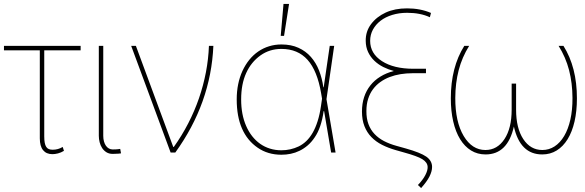

<svg xmlns="http://www.w3.org/2000/svg" viewBox="-26 -780 2993 982"><path d="M-5.7 -545.5H386.4V-522.7H200.3V-82.4Q200.3 -62.9 202.8 -49.7Q205.3 -36.6 210.6 -28.6Q215.9 -20.6 224.1 -17.4Q232.2 -14.2 243.6 -14.2Q271 -14.2 294.7 -28.4L301.1 -8.5Q285.9 0.7 270.4 4.6Q255 8.5 242.2 8.5Q210.9 8.5 194.2 -12.1Q177.6 -32.7 177.6 -72.4V-522.7H-5.7Z M479.4 -85.2V-545.5H502.1V-85.2Q502.1 -69.6 505.7 -56.8Q509.2 -44 515.6 -34.8Q522 -25.6 530.9 -20.6Q539.8 -15.6 550.4 -15.6Q567.8 -15.6 577.8 -16.9Q587.7 -18.1 588.8 -18.5L593 4.3Q591.6 4.6 580.6 5.9Q569.6 7.1 550.4 7.1Q532 7.1 518.5 -1.2Q505 -9.6 496.3 -22.9Q487.6 -36.2 483.5 -52.7Q479.4 -69.2 479.4 -85.2Z M644.9 -545.5H669L860.1 -28.4H862.9Q904.5 -86.6 936.8 -149.3Q969.1 -212 991.7 -277.5Q1014.2 -343 1027.2 -410.5Q1040.1 -478 1042.6 -545.5H1065.3Q1052.6 -252.1 870.7 0H846.6Z M1184.7 -271.3Q1184.7 -353 1214.1 -417.3Q1228.7 -448.9 1249.1 -474.1Q1269.5 -499.3 1294.9 -516.7Q1320.3 -534.1 1350.1 -543.3Q1380 -552.6 1413.4 -552.6Q1463.1 -552.6 1500.5 -535.5Q1538 -518.5 1564.1 -488.8Q1590.2 -459.2 1605.8 -419.4Q1621.4 -379.6 1627.8 -333.8H1629.6L1660.5 -545.5H1683.2L1643.8 -272.7L1690.3 0H1667.6L1631.7 -211.6H1629.3Q1617.2 -126.1 1583.8 -77.8Q1567.5 -53.3 1547.8 -36.4Q1528.1 -19.5 1506.2 -8.9Q1484.4 1.8 1460.9 6.6Q1437.5 11.4 1413.4 11.4Q1343.7 11.4 1291.9 -24.5Q1238.6 -61.1 1211.6 -122.9Q1184.7 -184.7 1184.7 -271.3ZM1207.4 -271.3Q1207.4 -194.2 1233 -135.7Q1245.7 -106.5 1263.8 -83.5Q1282 -60.4 1304.7 -44.4Q1327.4 -28.4 1354.8 -19.9Q1382.1 -11.4 1413.4 -11.4Q1460.2 -11.4 1501.8 -31.2Q1522.4 -41.2 1540.3 -58.2Q1558.2 -75.3 1573 -100.7Q1587.7 -126.1 1598.5 -160.3Q1609.4 -194.6 1615.8 -238.6L1621.1 -275.2L1616.5 -302.6Q1596.9 -418 1547.1 -473.9Q1497.2 -529.8 1413.4 -529.8Q1353 -529.8 1306.5 -496.8Q1258.5 -462.7 1233 -406.2Q1207.4 -349.8 1207.4 -271.3ZM1424 -759.9H1452.4L1426.8 -596.6H1409.8Z M1825.3 -209.5Q1825.3 -249.6 1836.3 -283.2Q1847.3 -316.8 1868.3 -343.2Q1889.2 -369.7 1919.6 -388.3Q1949.9 -407 1988.6 -416.9Q1960.2 -424.4 1934.3 -437.3Q1908.4 -450.3 1888.5 -469.5Q1868.6 -488.6 1856.7 -513.8Q1844.8 -539.1 1844.5 -571Q1843.8 -619.3 1871.8 -656.6Q1899.9 -694.2 1946.6 -715.7Q1993.3 -737.2 2056.1 -737.2Q2123.9 -737.2 2178.3 -713.8L2172.6 -691.8Q2123.9 -714.5 2056.1 -714.5Q2015.3 -714.5 1980.5 -703.8Q1945.7 -693.2 1920.6 -674Q1895.6 -654.8 1881.4 -628.6Q1867.2 -602.3 1867.2 -571Q1867.2 -506.4 1927.6 -467.3Q1987.9 -428.3 2088.8 -428.3H2152.7V-405.5H2083.1Q2052.2 -405.5 2022.7 -400.7Q1993.3 -396 1967.2 -386Q1941.1 -376.1 1919.2 -360.4Q1897.4 -344.8 1881.6 -323.5Q1865.8 -302.2 1856.9 -274.5Q1848 -246.8 1848 -212.4Q1847.7 -174 1858.5 -145.1Q1869.3 -116.1 1889.6 -94.6Q1909.8 -73.2 1938.2 -58.4Q1966.6 -43.7 2001.4 -34.1L2049.7 -20.6Q2124.3 0.4 2154.1 21Q2183.9 41.9 2183.9 73.9Q2183.9 96.2 2170.5 122.9Q2157 149.5 2127.8 181.8L2111.5 166.2Q2137.1 139.6 2149.5 115.4Q2161.9 91.3 2161.2 73.9Q2160.5 50.4 2133.9 34.1Q2120.4 25.9 2097.5 17.6Q2074.6 9.2 2041.2 0L1998.6 -12.1Q1959.9 -23.1 1928.1 -39.2Q1896.3 -55.4 1873.4 -79Q1850.5 -102.6 1837.9 -134.8Q1825.3 -166.9 1825.3 -209.5Z M2348.7 -545.5H2373.6Q2337 -486.9 2320 -421.2Q2302.9 -355.5 2302.6 -279.1Q2302.2 -157.3 2345.5 -84.5Q2388.5 -12.8 2456.7 -12.8Q2517.4 -12.8 2554.3 -68.9Q2590.9 -124.6 2590.9 -218.8V-352.3H2613.6V-218.8Q2613.6 -124.6 2650.2 -68.9Q2687.1 -12.8 2747.9 -12.8Q2782 -12.8 2810.4 -31.2Q2838.8 -49.7 2859.4 -84.3Q2880 -119 2891.2 -168.3Q2902.3 -217.7 2902 -279.1Q2901.6 -355.5 2884.6 -421.2Q2867.5 -486.9 2831 -545.5H2855.8Q2924.7 -436.1 2924.7 -277Q2924.7 -211.6 2912.5 -158.6Q2900.2 -105.5 2877.1 -68Q2854 -30.5 2821.2 -10.3Q2788.4 9.9 2747.2 9.9Q2634.2 9.9 2602.3 -132.8Q2570.3 9.9 2457.4 9.9Q2416.2 9.9 2383.3 -10.3Q2350.5 -30.5 2327.4 -68Q2304.3 -105.5 2292.1 -158.6Q2279.8 -211.6 2279.8 -277Q2279.8 -436.1 2348.7 -545.5Z"/></svg>

Font: Inter P Thin
Style: Regular
Weight: 100
Designer: Rasmus Andersson
Foundry: rsms
Version: Version 3.018;git-588b23468